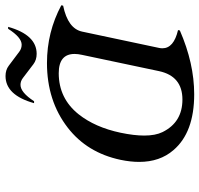

<svg xmlns="http://www.w3.org/2000/svg" viewBox="-34 -710 753 726"><g transform="rotate(-90 343.0 -347.5)"><path d="M418 -703.6Q440.9 -703.6 457 -691.4L510.3 -651.4Q522 -642.6 536.6 -642.6Q564 -642.6 596.7 -693.8H604Q573.7 -585.9 502 -585.9Q479 -585.9 462.9 -598.1L410.2 -638.2Q398.4 -647 384.8 -647Q356 -647 322.8 -595.7H315.4Q345.7 -703.6 418 -703.6ZM329.1 -34.7Q417.5 -34.7 436.5 -123L498 -414.1Q501.5 -429.7 501.5 -442.4Q501.5 -502.4 428.7 -502.4Q333.5 -502.4 273.4 -427.2Q224.1 -365.2 203.6 -268.6Q192.9 -217.8 192.9 -179.2Q192.9 -136.7 206.1 -109.9Q243.2 -34.7 329.1 -34.7ZM349.1 9.8Q204.6 9.8 137.7 -68.8Q93.3 -120.1 93.3 -198.2Q93.3 -231 101.1 -268.6Q127.9 -395 222.7 -468.3Q324.2 -546.9 467.3 -546.9Q584 -546.9 685.5 -492.7L684.1 -485.8Q597.2 -467.8 585.9 -413.6L524.4 -123.5Q522.9 -116.7 522.9 -110.4Q522.9 -67.4 591.8 -51.3L590.3 -44.4Q465.8 9.8 349.1 9.8Z"/></g></svg>

Font: Modern Antiqua
Style: Book Oblique
Weight: 400
Italic angle: -12°
Designer: Wojciech Kalinowski "wmk69" (wmk69@o2.pl)
Foundry: Wojciech Kalinowski "wmk69" (wmk69@o2.pl)
Version: Version 3.1.0; 2021-05-28